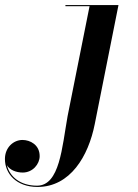

<svg xmlns="http://www.w3.org/2000/svg" viewBox="-204 -480 548 760"><path d="M265 -460H55V-455.5H150.5L63.5 -20C41.5 103 32.5 255 -57.5 255C-123.5 255 -165.5 219.5 -176.5 174C-165 193.5 -139 203 -114 203C-74.5 203 -47 169.5 -47 138C-47 93 -85 74 -115 74C-150.5 74 -184.5 103.5 -184.5 149.5C-184.5 207.5 -139 260 -55.5 260C74.5 260 146 137.5 171 11.5Z"/></svg>

Font: Bodoni* 36pt Medium
Style: Italic
Weight: 500
Italic angle: -13°
Version: Version 2.3